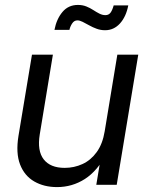

<svg xmlns="http://www.w3.org/2000/svg" viewBox="-20 -742 597 771"><path d="M209 9.3Q156.7 9.3 117.4 -13.4Q78.1 -36.1 60.5 -81.8Q43 -127.4 54.2 -196.3L108.4 -522.5H192.4L139.6 -202.1Q128.9 -136.2 155.5 -102.1Q182.1 -67.9 239.7 -67.9Q277.8 -67.9 311.3 -83.3Q344.7 -98.6 368.4 -131.3Q392.1 -164.1 400.4 -214.8L451.2 -522.5H535.2L448.7 0H366.7L387.7 -126.5H408.7Q371.6 -55.7 320.8 -23.2Q270 9.3 209 9.3ZM401.9 -620.6Q384.3 -620.6 368.2 -626.5Q352.1 -632.3 337.9 -640.4Q323.7 -648.4 311.8 -654.3Q299.8 -660.2 291 -660.2Q277.8 -660.2 269.8 -647.9Q261.7 -635.7 258.8 -622.1H198.7Q207 -665.5 230.7 -693.8Q254.4 -722.2 293 -722.2Q311.5 -722.2 326.7 -716.1Q341.8 -710 354.5 -701.7Q367.2 -693.4 379.2 -687.3Q391.1 -681.2 403.3 -681.2Q416 -681.2 423.3 -690.4Q430.7 -699.7 436.5 -720.2H495.1Q486.3 -674.8 461.7 -647.7Q437 -620.6 401.9 -620.6Z"/></svg>

Font: Inter 28pt
Style: Italic
Weight: 400
Italic angle: -9.3988°
Designer: Rasmus Andersson
Foundry: rsms
Version: Version 4.001;git-66647c0bb